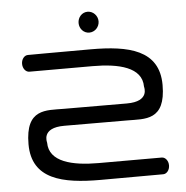

<svg xmlns="http://www.w3.org/2000/svg" viewBox="-53 -796 823 848"><g transform="rotate(-5 358.5 -372.5)"><path d="M223.2 -326.9C146.9 -326.9 55.4 -343.6 55.4 -184.5C55.4 -28.3 190.9 0 357.7 0C524.5 0 636.6 -0.7 636.6 -0.7C652.1 -0.7 665.5 -16.9 665.5 -37.8C665.5 -58.7 652 -74.8 636.5 -74.8C636.5 -74.8 471.9 -74.8 356.1 -74.8C240.3 -74.8 137.9 -98.6 137.9 -184.5C137.9 -186.4 115.7 -252.3 220 -252.1C220.6 -252.3 332.7 -251.4 500.4 -251.4C576.7 -251.4 668.1 -234.8 668.1 -393.9C668.1 -550 532.7 -578.4 365.9 -578.4C199 -578.4 86.9 -577.6 86.9 -577.6C71.4 -577.6 58 -561.5 58 -540.6C58 -519.7 71.5 -503.5 87.1 -503.5C87.1 -503.5 251.7 -503.6 367.5 -503.6C483.3 -503.6 585.7 -479.8 585.7 -393.9C585.7 -392 607.9 -326 503.5 -326.2C503.5 -326.2 390.9 -326.9 223.2 -326.9ZM322.3 -698.6C322.3 -673.6 341 -652.4 366 -652.4C391 -652.4 411 -673.6 411 -698.6C411 -723.6 391 -744.9 366 -744.9C341 -744.9 322.3 -723.6 322.3 -698.6Z"/></g></svg>

Font: Hi.
Style: Tall Regular
Weight: 400
Designer: Mew Too, Robert Jablonski
Foundry: Cannot Into Space Fonts
Version: Version 1.996